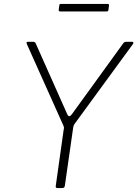

<svg xmlns="http://www.w3.org/2000/svg" viewBox="-20 -954 697 974"><path d="M650 -742Q655 -742 656.5 -738.5Q658 -735 654 -730L358 -325Q355 -321 353.5 -317Q352 -313 351 -305L309 -12Q308 -5 304.5 -2.5Q301 0 293 0H272Q265 0 263.5 -3.5Q262 -7 263 -12L303 -296Q305 -304 304.5 -307.5Q304 -311 302 -316L116 -731Q114 -736 115 -739Q116 -742 123 -742H147Q154 -742 157 -739.5Q160 -737 162 -732L321 -375Q330 -354 345 -375L605 -734Q609 -739 612 -740.5Q615 -742 622 -742H650ZM533 -927 530 -903Q529 -899 527.5 -897.5Q526 -896 520 -896H285Q281 -896 279 -898.5Q277 -901 278 -905L281 -928Q282 -931 283 -932.5Q284 -934 286 -934H528Q530 -934 532 -931.5Q534 -929 533 -927Z"/></svg>

Font: Libre Franklin Thin Thin
Style: Italic
Weight: 250
Italic angle: -8°
Version: Version 3.000